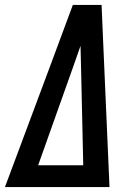

<svg xmlns="http://www.w3.org/2000/svg" viewBox="-37 -755 557 775"><path d="M-17 0 166 -490 257 -735H373L379 -595L405 0ZM299 -88 290 -490Q289 -510 289 -530Q289 -550 288 -570Q281 -550 274 -530Q267 -510 260 -490L117 -88Z"/></svg>

Font: Iosevka SS18 Semibold
Style: Italic
Weight: 600
Italic angle: -9°
Monospace: yes
Designer: Belleve Invis
Foundry: Belleve Invis
Version: Version 25.1.1; ttfautohint (v1.8.4)